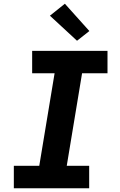

<svg xmlns="http://www.w3.org/2000/svg" viewBox="-20 -1007 640 1027"><path d="M54 0V-120H190L272 -615H152V-735H555V-615H419L337 -120H457V0ZM392 -789 247 -923 327 -987 458 -841Z"/></svg>

Font: Iosevka SS04 Hv Ex Obl
Style: Regular
Weight: 900
Width: 7
Italic angle: -9°
Monospace: yes
Designer: Belleve Invis
Foundry: Belleve Invis
Version: Version 19.0.0; ttfautohint (v1.8.4)